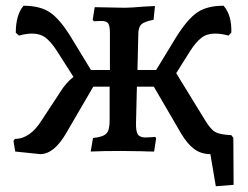

<svg xmlns="http://www.w3.org/2000/svg" viewBox="-20 -526 864 669"><path d="M794 118 732 123 713 11Q681 11 657 -6.5Q633 -24 611 -61L516 -224H457L454 -100Q453 -69 460 -58Q467 -47 487 -47Q498 -47 508.5 -48Q519 -49 521 -49L524 -44L517 2Q493 2 475 1L403 0Q336 0 296 2L304 -45Q340 -49 351 -61Q362 -73 362 -106V-224H305L210 -61Q168 11 120 11L33 2L27 -35L32 -42Q85 -42 126 -108L189 -204Q209 -237 236 -258L178 -349Q158 -380 139 -394.5Q120 -409 92 -409Q71 -409 46 -402L35 -412Q35 -474 62 -506Q120 -506 154.5 -482.5Q189 -459 227 -397L297 -282H363V-411Q363 -436 357 -444.5Q351 -453 333 -453L307 -452L303 -457L310 -501L414 -499Q435 -499 481 -503Q511 -505 520 -505L515 -457Q484 -451 473.5 -442Q463 -433 462 -411L459 -282H524L594 -397Q633 -459 667 -482.5Q701 -506 759 -506Q788 -473 786 -412L776 -402Q751 -409 729 -409Q701 -409 682 -394.5Q663 -380 643 -349L594 -271L694 -108Q714 -75 730 -66Q746 -57 786 -55L793 -46Z"/></svg>

Font: Alegreya SC Medium
Style: Regular
Weight: 500
Designer: Juan Pablo del Peral
Foundry: Huerta Tipografica
Version: Version 2.007; ttfautohint (v1.6)